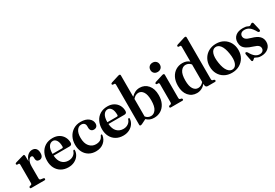

<svg xmlns="http://www.w3.org/2000/svg" viewBox="44 -1685 3779 2639"><g transform="rotate(-30 1933.0 -366.0)"><path d="M185.5 -424.5 188 -335.5Q203.5 -392.5 236 -420.8Q268.5 -449 307 -449Q346 -449 367 -424.5Q388 -400 388 -354.5Q388 -314.5 371.2 -295.5Q354.5 -276.5 329 -276.5Q278 -276.5 277 -329L276.5 -345.5Q276.5 -375.5 251 -375.5Q226.5 -375.5 207.8 -343.5Q189 -311.5 189 -247.5V-65.5Q189 -41.5 208 -38.5L248.5 -32Q263.5 -29.5 263.5 -15.5Q263.5 0 245.5 0H37.5Q20 0 20 -15.5Q20 -26 32.5 -32.5L52.5 -37Q67 -41.5 67 -63V-354Q67 -371 55.5 -374.5L28.5 -375Q17 -379.5 17 -389.5Q17 -401.5 34 -407.5L143.5 -439Q162.5 -445.5 170.5 -445.5Q183.5 -445.5 185.5 -424.5Z M817 -270Q817 -231.5 778 -231.5H525Q531 -150.5 570.5 -110Q610 -69.5 671.5 -69.5Q716.5 -69.5 749 -92.5Q781.5 -115.5 792 -153Q799.5 -162.5 806.5 -162.5Q816.5 -162.5 816 -148Q813.5 -105 788.8 -69Q764 -33 721.8 -11.5Q679.5 10 625 10Q560.5 10 512.5 -18Q464.5 -46 438 -96.2Q411.5 -146.5 411.5 -213.5Q411.5 -282 438 -335.2Q464.5 -388.5 513.8 -418.8Q563 -449 632 -449Q688 -449 729.8 -425.5Q771.5 -402 794.2 -361.5Q817 -321 817 -270ZM616 -412.5Q575 -412.5 549.5 -374Q524 -335.5 524 -260H675.5Q693.5 -260 693.5 -279Q693.5 -345 671.2 -378.8Q649 -412.5 616 -412.5Z M1246 -327Q1246 -297.5 1229.8 -280.8Q1213.5 -264 1186 -264Q1158 -264 1143 -280.8Q1128 -297.5 1128 -327V-352Q1128 -380 1111.5 -396Q1095 -412 1065.5 -412Q1022 -412 994.8 -371.2Q967.5 -330.5 967.5 -260Q967.5 -170 1008 -122.8Q1048.5 -75.5 1109.5 -75.5Q1196 -75.5 1223.5 -146Q1231.5 -155.5 1238.5 -155.5Q1248 -155 1247 -141Q1238 -75 1188.5 -32.8Q1139 9.5 1061 9.5Q1001.5 9.5 955 -17Q908.5 -43.5 881.8 -93.2Q855 -143 855 -213Q855 -280 882.5 -333.2Q910 -386.5 960 -417.8Q1010 -449 1076.5 -449Q1157 -449 1201.5 -413Q1246 -377 1246 -327Z M1687.5 -270Q1687.5 -231.5 1648.5 -231.5H1395.5Q1401.5 -150.5 1441 -110Q1480.5 -69.5 1542 -69.5Q1587 -69.5 1619.5 -92.5Q1652 -115.5 1662.5 -153Q1670 -162.5 1677 -162.5Q1687 -162.5 1686.5 -148Q1684 -105 1659.2 -69Q1634.5 -33 1592.2 -11.5Q1550 10 1495.5 10Q1431 10 1383 -18Q1335 -46 1308.5 -96.2Q1282 -146.5 1282 -213.5Q1282 -282 1308.5 -335.2Q1335 -388.5 1384.2 -418.8Q1433.5 -449 1502.5 -449Q1558.5 -449 1600.2 -425.5Q1642 -402 1664.8 -361.5Q1687.5 -321 1687.5 -270ZM1486.5 -412.5Q1445.5 -412.5 1420 -374Q1394.5 -335.5 1394.5 -260H1546Q1564 -260 1564 -279Q1564 -345 1541.8 -378.8Q1519.5 -412.5 1486.5 -412.5Z M1877.5 -723.5V-385Q1936.5 -449 2013 -449Q2092.5 -449 2142.8 -390.5Q2193 -332 2193 -231.5Q2193 -156 2166.2 -102Q2139.5 -48 2092.5 -19Q2045.5 10 1985 10Q1947.5 10 1918.5 -2Q1889.5 -14 1867.5 -36.5L1801.5 -3.5Q1791.5 2 1783.8 4Q1776 6 1771 6Q1755.5 6 1755.5 -10L1756 -648Q1756 -664.5 1744 -668L1717.5 -669Q1706 -673 1706 -683.5Q1706 -695 1722.5 -701L1830.5 -735Q1842.5 -739 1848.8 -740.5Q1855 -742 1860.5 -742Q1877.5 -742 1877.5 -723.5ZM1965 -397.5Q1916 -397.5 1877.5 -351V-73Q1910 -33 1959 -33Q2005 -33 2036.5 -77.8Q2068 -122.5 2068 -219Q2068 -309.5 2039 -353.5Q2010 -397.5 1965 -397.5Z M2340 -512Q2306 -512 2285.5 -532.5Q2265 -553 2265 -585Q2265 -617.5 2285.8 -638.2Q2306.5 -659 2340 -659Q2374 -659 2395 -638.2Q2416 -617.5 2416 -585.5Q2416 -553 2395 -532.5Q2374 -512 2340 -512ZM2405 -428V-64Q2405 -41.5 2419.5 -37L2440 -32.5Q2451.5 -26.5 2451.5 -15.5Q2451.5 0 2434.5 0H2252.5Q2235.5 0 2235.5 -15.5Q2235.5 -26.5 2247 -32L2268.5 -37Q2283 -41.5 2283 -64V-353Q2283 -369.5 2271 -373L2245 -373.5Q2233 -378 2233 -388.5Q2233 -399.5 2249.5 -406L2357.5 -440Q2369.5 -444 2375.8 -445.5Q2382 -447 2387.5 -447Q2405 -447 2405 -428Z M2484 -207.5Q2484 -283.5 2511.5 -337.5Q2539 -391.5 2586 -420.2Q2633 -449 2692 -449Q2756.5 -449 2799.5 -411.5V-648Q2799.5 -664.5 2787.5 -668L2761.5 -669Q2749.5 -673 2749.5 -683.5Q2749.5 -695 2766 -701L2874 -735Q2886 -739 2892.2 -740.5Q2898.5 -742 2904.5 -742Q2921.5 -742 2921.5 -723.5V-64Q2921.5 -41.5 2936 -37L2956.5 -32.5Q2968.5 -26 2968.5 -15.5Q2968.5 0 2951 0H2838.5Q2822.5 0 2812.5 -10Q2802.5 -20 2802.5 -36.5V-57Q2742.5 10 2664 10Q2584.5 10 2534.2 -48.5Q2484 -107 2484 -207.5ZM2609 -220Q2609 -130 2638 -86.2Q2667 -42.5 2712 -42.5Q2761.5 -42.5 2799.5 -88V-365.5Q2767 -406 2717 -406Q2671 -406 2640 -361.2Q2609 -316.5 2609 -220Z M3225.5 -448.5Q3292.5 -448.5 3343.2 -419.2Q3394 -390 3423 -338Q3452 -286 3452 -218Q3452 -152.5 3422.5 -101Q3393 -49.5 3340.8 -20Q3288.5 9.5 3220.5 9.5Q3154 9.5 3103 -19.5Q3052 -48.5 3023.5 -100Q2995 -151.5 2995 -219Q2995 -285 3024.2 -337Q3053.5 -389 3105.5 -418.8Q3157.5 -448.5 3225.5 -448.5ZM3255 -28Q3298.5 -34.5 3317.5 -88Q3336.5 -141.5 3322 -234.5Q3307 -330 3272.5 -373.8Q3238 -417.5 3192 -411Q3147.5 -404.5 3129.2 -350.5Q3111 -296.5 3125.5 -204.5Q3140 -110 3175.2 -65.8Q3210.5 -21.5 3255 -28Z M3676 -21.5Q3708 -21.5 3725.8 -37.5Q3743.5 -53.5 3743.5 -79Q3743.5 -104.5 3725 -122.8Q3706.5 -141 3654.5 -157Q3591.5 -176 3556 -198.5Q3520.5 -221 3506 -249.5Q3491.5 -278 3491.5 -315.5Q3491.5 -377 3533.5 -413.2Q3575.5 -449.5 3653.5 -449.5Q3698 -449.5 3720 -438.2Q3742 -427 3751 -427Q3760 -427 3774 -438.2Q3788 -449.5 3798.5 -449.5Q3804 -449.5 3808.8 -445.8Q3813.5 -442 3816.5 -431L3840 -328.5Q3847.5 -299.5 3833 -293.5Q3817 -287 3804.5 -305.5Q3770 -368.5 3735.8 -393.2Q3701.5 -418 3660 -418Q3623.5 -418 3605 -400.8Q3586.5 -383.5 3586.5 -357.5Q3586.5 -330 3607.5 -310Q3628.5 -290 3689.5 -273.5Q3768 -252 3804 -215.8Q3840 -179.5 3840 -123.5Q3840 -63 3796 -26.2Q3752 10.5 3683.5 10.5Q3653.5 10.5 3634 3.5Q3614.5 -3.5 3603.8 -10.5Q3593 -17.5 3588.5 -17.5Q3583.5 -17.5 3576 -10.8Q3568.5 -4 3560.5 2.8Q3552.5 9.5 3545.5 9.5Q3532 9.5 3529 -9.5L3510.5 -105.5Q3504.5 -135.5 3518.5 -140Q3532.5 -144 3546 -124.5Q3577 -68.5 3608.8 -45Q3640.5 -21.5 3676 -21.5Z"/></g></svg>

Font: Fraunces 144pt S050 SemiBold
Style: Regular
Weight: 600
Version: Version 1.000; ttfautohint (v1.8.3)